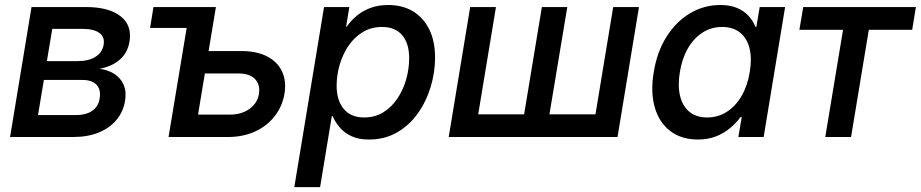

<svg xmlns="http://www.w3.org/2000/svg" viewBox="-20 -558 3750 782"><path d="M21 0 108.4 -529.3H330.6Q422.9 -529.3 470.7 -492.2Q518.6 -455.1 507.3 -387.7Q499.5 -342.3 467.5 -314.7Q435.5 -287.1 385.3 -277.8Q419.9 -273.4 445.6 -257.1Q471.2 -240.7 483.4 -213.1Q495.6 -185.5 489.3 -147Q481.9 -102.5 454.3 -69.6Q426.8 -36.6 382.1 -18.3Q337.4 0 277.8 0ZM134.8 -89.4H291.5Q330.1 -89.4 355.2 -106.4Q380.4 -123.5 385.7 -156.2Q392.1 -191.9 373.8 -212.2Q355.5 -232.4 314.9 -232.4H158.7ZM170.9 -309.1H296.9Q341.3 -309.1 369.4 -326.9Q397.5 -344.7 402.3 -377Q407.2 -407.7 384.5 -424.1Q361.8 -440.4 315.9 -440.4H192.9Z M591.3 -444.3 605 -529.3H797.4L783.2 -444.3ZM805.2 -350.1H962.4Q1025.9 -350.1 1068.1 -328.1Q1110.4 -306.2 1128.7 -267.1Q1147 -228 1138.7 -176.3Q1129.9 -125 1098.9 -85Q1067.9 -44.9 1019 -22.5Q970.2 0 907.7 0H666.5L754.4 -529.3H859.4L786.6 -91.3H917Q963.9 -91.3 996.1 -114.5Q1028.3 -137.7 1034.7 -175.3Q1040.5 -213.4 1018.6 -236.1Q996.6 -258.8 950.2 -258.8H789.6Z M1178.7 204.1 1299.8 -529.3H1402.8L1389.6 -449.2H1392.1Q1408.7 -473.6 1433.1 -493.9Q1457.5 -514.2 1489.5 -525.9Q1521.5 -537.6 1561 -537.6Q1619.6 -537.6 1662.4 -511.7Q1705.1 -485.8 1728.5 -438Q1752 -390.1 1752 -323.7Q1752 -263.2 1733.9 -203.6Q1715.8 -144 1681.4 -95.7Q1647 -47.4 1596.9 -18.6Q1546.9 10.3 1482.9 10.3Q1440.4 10.3 1411.4 -3.4Q1382.3 -17.1 1363.8 -38.8Q1345.2 -60.5 1335 -85H1331.5L1283.7 204.1ZM1462.9 -79.6Q1507.8 -79.6 1542 -101.1Q1576.2 -122.6 1599.6 -158.2Q1623 -193.8 1634.8 -236.3Q1646.5 -278.8 1646.5 -321.3Q1646.5 -380.9 1618.2 -414.6Q1589.8 -448.2 1536.1 -448.2Q1491.7 -448.2 1457 -427Q1422.4 -405.8 1398.9 -370.8Q1375.5 -335.9 1363.3 -293.7Q1351.1 -251.5 1351.1 -209Q1351.1 -149.4 1379.9 -114.5Q1408.7 -79.6 1462.9 -79.6Z M1895 -529.3H2000L1927.7 -92.3H2114.7L2187 -529.3H2290.5L2217.8 -92.3H2405.3L2477.5 -529.3H2582.5L2495.1 0H1807.6Z M2822.8 10.3Q2755.9 10.3 2710.7 -23.7Q2665.5 -57.6 2647.2 -119.4Q2628.9 -181.2 2642.6 -264.2Q2656.2 -348.1 2695.3 -409.4Q2734.4 -470.7 2791 -504.2Q2847.7 -537.6 2913.6 -537.6Q2954.6 -537.6 2983.2 -525.1Q3011.7 -512.7 3029.8 -492.2Q3047.9 -471.7 3057.1 -448.2H3060.5L3074.2 -529.3H3177.7L3090.3 0H2987.3L3001 -81.1H2996.1Q2978 -56.6 2953.1 -35.9Q2928.2 -15.1 2895.8 -2.4Q2863.3 10.3 2822.8 10.3ZM2859.9 -79.6Q2904.8 -79.6 2940.7 -102.8Q2976.6 -126 3000.7 -167.7Q3024.9 -209.5 3033.7 -264.6Q3043 -320.3 3032.7 -361.3Q3022.5 -402.3 2994.1 -425.3Q2965.8 -448.2 2920.9 -448.2Q2877 -448.2 2841.6 -425.5Q2806.2 -402.8 2782.2 -361.8Q2758.3 -320.8 2749 -264.6Q2739.7 -208.5 2750 -166.7Q2760.3 -125 2788.3 -102.3Q2816.4 -79.6 2859.9 -79.6Z M3341.3 0 3413.6 -436.5H3235.8L3251.5 -529.3H3710.4L3695.3 -436.5H3518.6L3446.3 0Z"/></svg>

Font: Inter 24pt Medium
Style: Italic
Weight: 500
Italic angle: -9.3988°
Designer: Rasmus Andersson
Foundry: rsms
Version: Version 4.001;git-66647c0bb